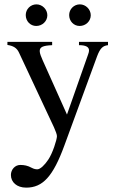

<svg xmlns="http://www.w3.org/2000/svg" viewBox="-20 -642 540 880"><path d="M475 -450H342V-435C373 -435 388 -427 388 -411C388 -407 387 -400 384 -393L287 -117L175 -367C169 -381 162 -397 162 -408C162 -426 176 -433 219 -435V-450H14V-436C40 -432 57 -423 67 -401L199 -119C218 -79 241 -33 241 -18C241 -2 221 61 201 90C185 114 165 134 151 134C145 134 136 133 125 127C107 117 91 114 73 114C49 114 30 135 30 160C30 193 57 218 100 218C176 218 223 167 275 25L425 -384C439 -421 451 -432 475 -435ZM197 -572C197 -599 174 -622 147 -622C120 -622 98 -600 98 -573C98 -545 119 -523 146 -523C174 -523 197 -545 197 -572ZM396 -572C396 -599 373 -622 346 -622C319 -622 297 -600 297 -573C297 -545 318 -523 345 -523C373 -523 396 -545 396 -572Z"/></svg>

Font: XITS Math
Style: Regular
Weight: 400
Designer: MicroPress Inc., with final additions and corrections provided by Coen Hoffman, Elsevier (retired)
Version: Version 1.302